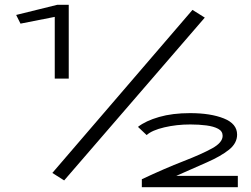

<svg xmlns="http://www.w3.org/2000/svg" viewBox="-20 -706 1040 796"><path d="M207 -380V-636L65 -608L47 -644L217 -686H265V-380ZM246 42 197 11 778 -665 829 -633ZM568 70V37Q664 -8 740 -37.5Q816 -67 859.5 -91Q903 -115 903 -143Q903 -162 884.5 -172Q866 -182 835.5 -186Q805 -190 769 -190Q712 -190 661 -178Q610 -166 588 -146L552 -180Q584 -205 639.5 -221Q695 -237 768 -237Q853 -237 908 -215Q963 -193 963 -148Q963 -112 929 -85Q895 -58 838 -33Q781 -8 711 23H966V70Z"/></svg>

Font: Inconsolata UltraExpanded Thin
Style: Regular
Weight: 100
Width: 9
Monospace: yes
Designer: Raph Levien, Cyreal, Brenton Simpson
Foundry: Raph Levien, Cyreal, Google
Version: Version 3.100; ttfautohint (v1.8.4.7-5d5b)